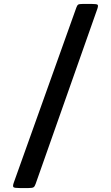

<svg xmlns="http://www.w3.org/2000/svg" viewBox="-20 -800 560 970"><path d="M396.5 -780Q380.5 -780 375.2 -776.8Q370 -773.5 366 -762.5L49 124.5Q43 142.5 49 146.2Q55 150 79.5 150H124Q143 150 149.2 146.2Q155.5 142.5 160 129L472 -756Q477.5 -772.5 472.8 -776.2Q468 -780 445.5 -780Z"/></svg>

Font: Besley ExtraBold
Style: Regular
Weight: 800
Designer: Owen Earl
Foundry: indestructible type*
Version: Version 2.001